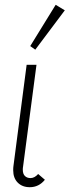

<svg xmlns="http://www.w3.org/2000/svg" viewBox="-20 -770 290 800"><path d="M75 -63Q75 -45 84 -36.5Q93 -28 107 -28Q124 -28 139 -45L167 -21Q142 10 104 10Q73 10 54 -9Q35 -28 35 -61Q35 -72 36 -78L91 -500H132L76 -75Q75 -71 75 -63ZM106 -578 212 -750 250 -727 127 -563Z"/></svg>

Font: Bellota Light
Style: Italic
Weight: 300
Italic angle: -7.5°
Designer: Kemie Guaida
Foundry: Kemie Guaida
Version: Version 4.001